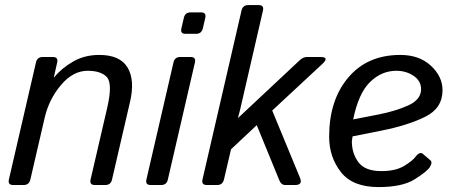

<svg xmlns="http://www.w3.org/2000/svg" viewBox="-20 -741 1832 769"><path d="M32.7 0Q10.7 0 15.6 -22L124 -490.7Q128.9 -512.7 150.9 -512.7H191.9Q213.9 -512.7 209 -490.7L195.8 -432.1H197.8Q226.6 -467.8 272.7 -494.4Q318.8 -521 377.4 -521Q460.4 -521 490.7 -470.9Q521 -420.9 501 -334L428.7 -22Q423.8 0 401.9 0H359.9Q337.9 0 342.8 -22L409.7 -310.5Q431.6 -406.2 408.2 -431.9Q384.8 -457.5 331.1 -457.5Q272.5 -457.5 224.4 -400.6Q176.3 -343.8 159.2 -270.5L101.6 -22Q96.7 0 74.7 0Z M583.5 0Q561.5 0 566.4 -22L674.8 -490.7Q679.7 -512.7 701.7 -512.7H743.7Q765.6 -512.7 760.7 -490.7L652.3 -22Q647.5 0 625.5 0ZM723.1 -605.5Q701.2 -605.5 706.5 -627.4L716.3 -669.4Q721.2 -691.4 743.2 -691.4H785.2Q807.1 -691.4 802.2 -669.4L792.5 -627.4Q787.1 -605.5 765.1 -605.5Z M808.1 0Q786.1 0 791 -22L947.3 -698.7Q952.1 -720.7 974.6 -720.7H1016.6Q1038.1 -720.7 1033.2 -698.7L940.9 -298.3Q937.5 -284.2 933.1 -269H934.1L1180.7 -500Q1194.3 -512.7 1209.5 -512.7H1263.7Q1301.3 -512.7 1270 -483.9L1070.3 -298.3L1181.6 -28.8Q1193.4 0 1162.1 0H1122.6Q1106.4 0 1099.1 -18.1L1008.3 -239.7L905.3 -143.1L877 -22Q871.6 0 850.1 0Z M1298.3 -193.4Q1298.3 -339.8 1374.8 -430.4Q1451.2 -521 1583.5 -521Q1659.2 -521 1705.8 -477.8Q1752.4 -434.6 1752.4 -379.9Q1752.4 -307.6 1683.3 -273.4Q1614.3 -239.3 1512.2 -218.8L1392.1 -194.8Q1389.2 -176.3 1389.2 -175.3Q1389.2 -127 1415.5 -91.3Q1441.9 -55.7 1507.8 -55.7Q1564 -55.7 1598.1 -76.2Q1632.3 -96.7 1644.5 -113.3Q1661.6 -136.2 1675.3 -123.5L1704.1 -98.6Q1713.4 -90.3 1701.2 -71.3Q1689.9 -53.7 1640.6 -22.7Q1591.3 8.3 1496.1 8.3Q1392.1 8.3 1345.2 -52Q1298.3 -112.3 1298.3 -193.4ZM1394.5 -262.7 1494.6 -282.2Q1563 -295.4 1614.7 -318.6Q1666.5 -341.8 1666.5 -383.8Q1666.5 -417 1636.5 -437.3Q1606.4 -457.5 1567.4 -457.5Q1508.3 -457.5 1462.2 -412.6Q1416 -367.7 1394.5 -262.7Z"/></svg>

Font: Istok
Style: Italic
Weight: 500
Italic angle: -13°
Designer: Andrey V. Panov
Foundry: Andrey V. Panov
Version: Version 1.0.3